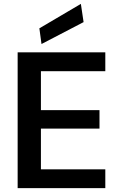

<svg xmlns="http://www.w3.org/2000/svg" viewBox="-20 -970 618 990"><path d="M71 0V-700H523V-603H191V-402H493V-307H191V-97H523V0ZM194 -743 183 -824 397 -950 411 -856Z"/></svg>

Font: DM Sans SemiBold
Style: Regular
Weight: 600
Designer: Colophon Foundry, Jonny Pinhorn
Foundry: Colophon Foundry
Version: Version 4.004; ttfautohint (v1.8.4.7-5d5b)